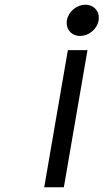

<svg xmlns="http://www.w3.org/2000/svg" viewBox="-20 -792 438 812"><path d="M319 -640C356 -640 391 -669 397 -706C403 -743 378 -772 341 -772C304 -772 269 -743 263 -706C257 -669 282 -640 319 -640ZM350 -580H267L167 0H250Z"/></svg>

Font: Charger Monospace
Style: Regular
Weight: 400
Designer: Jasper
Foundry: Cannot Into Space Fonts
Version: Version 0.980